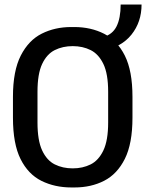

<svg xmlns="http://www.w3.org/2000/svg" viewBox="-20 -815 643 845"><path d="M294 10Q221 10 162.5 -19Q104 -48 70.5 -115Q37 -182 37 -297V-389Q37 -503 71.5 -570.5Q106 -638 164 -667Q222 -696 293 -696H307Q380 -696 438 -666.5Q496 -637 529.5 -570Q563 -503 563 -389V-297Q563 -183 529.5 -116Q496 -49 438.5 -19.5Q381 10 308 10ZM300 -74Q344 -74 379 -91.5Q414 -109 435 -153Q456 -197 456 -276V-411Q456 -490 435 -533.5Q414 -577 379 -594.5Q344 -612 300 -612Q256 -612 221 -594.5Q186 -577 165.5 -533.5Q145 -490 145 -411V-276Q145 -197 165.5 -153Q186 -109 221 -91.5Q256 -74 300 -74ZM434 -594V-652Q475 -663 493 -699Q511 -735 511 -795H603Q603 -718 558.5 -662.5Q514 -607 434 -594Z"/></svg>

Font: Chivo Mono
Style: Regular
Weight: 400
Monospace: yes
Designer: Hector Gatti
Foundry: Omnibus-Type
Version: Version 1.008; ttfautohint (v1.8.4.7-5d5b)